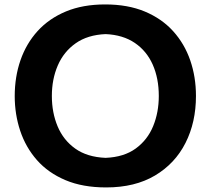

<svg xmlns="http://www.w3.org/2000/svg" viewBox="-20 -819 935 853"><path d="M451.7 13.7Q347.2 13.7 270.5 -18.8Q193.8 -51.3 144 -107.9Q94.2 -164.6 69.8 -237.8Q45.4 -311 45.4 -392.1Q45.4 -477.5 71 -551.5Q96.7 -625.5 147.2 -681.2Q197.8 -736.8 272.9 -768.1Q348.1 -799.3 447.3 -799.3Q547.9 -799.3 623.3 -767.8Q698.7 -736.3 749.3 -680.4Q799.8 -624.5 825.2 -550.8Q850.6 -477.1 850.6 -392.6Q850.6 -275.9 804.2 -184.1Q757.8 -92.3 668.7 -39.3Q579.6 13.7 451.7 13.7ZM449.2 -117.7Q530.8 -121.1 583 -159.2Q635.3 -197.3 660.4 -258.5Q685.5 -319.8 685.5 -392.6Q685.5 -470.7 658.7 -531.5Q631.8 -592.3 579.1 -628.2Q526.4 -664.1 449.2 -667.5Q369.1 -664.1 316.2 -626.7Q263.2 -589.4 236.8 -528.3Q210.4 -467.3 210.4 -392.6Q210.4 -318.4 236.1 -257.3Q261.7 -196.3 314.5 -158.7Q367.2 -121.1 449.2 -117.7Z"/></svg>

Font: Pinar-FD SemiBold
Style: Regular
Weight: 600
Designer: Amin Abedi
Version: Version 2.000